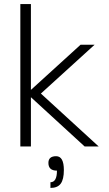

<svg xmlns="http://www.w3.org/2000/svg" viewBox="-20 -720 535 944"><path d="M132 -700V-278L376 -500H445L181 -260L465 0H396L132 -242V0H80V-700ZM294 116Q294 162 278.5 183Q263 204 228 204V176Q260 176 260 119Q218 119 218 81Q218 48 256 48Q294 48 294 116Z"/></svg>

Font: Fivo Sans Light
Style: Regular
Weight: 300
Designer: Alexander Slobzheninov
Foundry: Alexander Slobzheninov
Version: 1.0